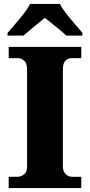

<svg xmlns="http://www.w3.org/2000/svg" viewBox="-20 -951 455 971"><path d="M24 0V-57H70Q87 -57 102 -69.5Q117 -82 117 -109V-600Q117 -631 102 -644Q87 -657 70 -657H24V-714H391V-657H344Q323 -657 310.5 -644Q298 -631 298 -599V-111Q298 -84 312 -70.5Q326 -57 344 -57H391V0ZM18 -784Q34 -803 56.5 -829Q79 -855 100 -882Q121 -909 132 -931H283Q294 -909 315 -882Q336 -855 359 -829Q382 -803 397 -784V-771H316Q304 -782 284 -798.5Q264 -815 243 -832Q222 -849 207 -861Q192 -849 171.5 -832Q151 -815 131 -798.5Q111 -782 99 -771H18Z"/></svg>

Font: Noto Serif Devanagari ExtraBold
Style: Regular
Weight: 800
Designer: Universal Thirst, Indian Type Foundry and the Monotype Design Team
Foundry: Monotype Imaging Inc.
Version: Version 2.004; ttfautohint (v1.8.4.7-5d5b)